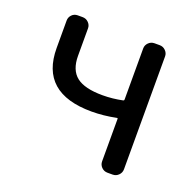

<svg xmlns="http://www.w3.org/2000/svg" viewBox="-101 -650 774 757"><g transform="rotate(20 285.5 -271.5)"><path d="M423.8 0Q409.2 0 398.9 -10.3Q388.7 -20.5 388.7 -35.2V-212.9Q388.7 -216.8 384.8 -215.8Q332 -205.1 282.2 -205.1Q67.4 -205.1 67.4 -393.6V-508.8Q67.4 -522.5 77.1 -532.7Q86.9 -543 101.6 -543H122.1Q136.7 -543 147 -532.7Q157.2 -522.5 157.2 -508.8V-393.6Q157.2 -334 191.4 -307.1Q225.6 -280.3 300.8 -280.3Q342.8 -280.3 384.8 -289.1Q388.7 -290 388.7 -293.9V-508.8Q388.7 -522.5 398.9 -532.7Q409.2 -543 423.8 -543H445.3Q460 -543 470.2 -532.7Q480.5 -522.5 480.5 -508.8V-35.2Q480.5 -20.5 470.2 -10.3Q460 0 445.3 0Z"/></g></svg>

Font: Gen Jyuu GothicL Regular
Style: Regular
Weight: 400
Designer: [Source Han Sans]
Ryoko NISHIZUKA  (kana & ideographs); Paul D. Hunt (Latin, Greek & Cyrillic); Wenlong ZHANG  (bopomofo
Version: Version 1.002.20150607